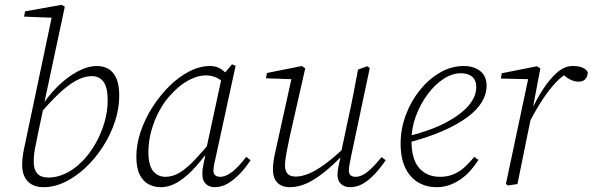

<svg xmlns="http://www.w3.org/2000/svg" viewBox="-20 -764 2460 797"><path d="M160 13Q140 13 123.5 7Q107 1 95.5 -11Q84 -23 78 -40Q72 -57 72 -78Q72 -109 79 -142.5Q86 -176 94 -214L197 -703L206 -690L80 -695L84 -717L236 -744L249 -736L163 -333L162 -324L139 -216Q133 -184 128.5 -163.5Q124 -143 122 -126.5Q120 -110 120 -91Q120 -61 134.5 -44Q149 -27 183 -27Q215 -27 250.5 -43Q286 -59 321 -94Q351 -124 375 -165.5Q399 -207 413 -254Q427 -301 427 -347Q427 -400 410 -424Q393 -448 361 -448Q329 -448 295 -429Q261 -410 223 -374Q185 -338 143 -288L135 -306H142Q175 -361 216 -402Q257 -443 300.5 -466.5Q344 -490 382 -490Q409 -490 430 -478Q451 -466 463 -439Q475 -412 475 -366Q475 -313 457 -259Q439 -205 408 -156.5Q377 -108 336.5 -69.5Q296 -31 251 -9Q206 13 160 13Z M647 13Q620 13 597 1Q574 -11 560 -39Q546 -67 546 -114Q546 -165 564 -218Q582 -271 613 -319.5Q644 -368 683 -406.5Q722 -445 765.5 -467.5Q809 -490 852 -490Q872 -490 887 -483Q902 -476 914 -464Q926 -452 936 -434L919 -410Q902 -430 881 -440.5Q860 -451 836 -451Q810 -451 785 -441Q760 -431 737 -414.5Q714 -398 694 -376Q665 -347 643 -307Q621 -267 608.5 -222.5Q596 -178 596 -133Q596 -78 615.5 -54Q635 -30 667 -30Q697 -30 726.5 -48Q756 -66 789.5 -101.5Q823 -137 866 -189L872 -165H865Q830 -115 794.5 -74.5Q759 -34 722 -10.5Q685 13 647 13ZM871 13Q849 13 834.5 -0.5Q820 -14 820 -41Q820 -54 821.5 -65Q823 -76 826 -88.5Q829 -101 832 -117L831 -121L902 -450L906 -453L943 -497L958 -491L877 -118Q873 -101 869.5 -84.5Q866 -68 866 -55Q866 -42 874 -36Q882 -30 894 -30Q918 -30 945.5 -52Q973 -74 1002 -113L1020 -99Q1000 -68 976 -43Q952 -18 926 -2.5Q900 13 871 13Z M1183 13Q1162 13 1146 5Q1130 -3 1121.5 -19.5Q1113 -36 1113 -60Q1113 -87 1120 -120.5Q1127 -154 1134 -184L1193 -451L1200 -435L1084 -439L1088 -461L1233 -490L1247 -480L1183 -198Q1179 -177 1174 -154Q1169 -131 1166 -110.5Q1163 -90 1163 -77Q1163 -55 1173.5 -43Q1184 -31 1208 -31Q1232 -31 1261.5 -43Q1291 -55 1330 -83.5Q1369 -112 1420 -161L1425 -135H1417Q1370 -85 1330 -52.5Q1290 -20 1254.5 -3.5Q1219 13 1183 13ZM1432 13Q1410 13 1395.5 -0.5Q1381 -14 1381 -38Q1381 -54 1384.5 -70.5Q1388 -87 1395 -118H1393L1427 -278Q1438 -327 1447.5 -376.5Q1457 -426 1466 -475L1504 -489L1515 -482L1438 -118Q1435 -101 1431.5 -84Q1428 -67 1428 -56Q1428 -43 1435.5 -36.5Q1443 -30 1456 -30Q1480 -30 1506 -51Q1532 -72 1564 -112L1581 -99Q1560 -68 1536.5 -42.5Q1513 -17 1487.5 -2Q1462 13 1432 13Z M1792 13Q1751 13 1717.5 -6Q1684 -25 1663.5 -65Q1643 -105 1643 -168Q1643 -229 1664.5 -286.5Q1686 -344 1722.5 -389.5Q1759 -435 1806 -462.5Q1853 -490 1905 -490Q1947 -490 1973.5 -469Q2000 -448 2000 -407Q2000 -374 1980.5 -341Q1961 -308 1920 -277.5Q1879 -247 1817 -220Q1755 -193 1671 -171L1668 -197Q1766 -221 1829.5 -254.5Q1893 -288 1925 -325.5Q1957 -363 1957 -402Q1957 -431 1940 -445.5Q1923 -460 1893 -460Q1857 -460 1821 -436.5Q1785 -413 1755 -372.5Q1725 -332 1706.5 -282.5Q1688 -233 1688 -181Q1688 -103 1720 -66.5Q1752 -30 1807 -30Q1837 -30 1862.5 -40.5Q1888 -51 1909 -70.5Q1930 -90 1949 -113L1966 -100Q1950 -75 1931.5 -54.5Q1913 -34 1891 -19Q1869 -4 1844.5 4.5Q1820 13 1792 13Z M2180 -261 2173 -302H2184Q2206 -350 2233.5 -392.5Q2261 -435 2292 -462.5Q2323 -490 2357 -490Q2382 -490 2397.5 -483.5Q2413 -477 2420 -464Q2419 -446 2409.5 -435.5Q2400 -425 2382 -425Q2367 -425 2352 -431.5Q2337 -438 2321 -451L2307 -462L2349 -467L2341 -463Q2314 -450 2287.5 -422Q2261 -394 2234 -353.5Q2207 -313 2180 -261ZM2080 0 2175 -448 2184 -435 2059 -438 2063 -460 2209 -489 2223 -480 2191 -311 2190 -303 2171 -212Q2160 -159 2149.5 -106Q2139 -53 2128 0L2089 6Z"/></svg>

Font: Source Serif 4 18pt Light
Style: Italic
Weight: 300
Italic angle: -12°
Designer: Frank Grießhammer
Foundry: Adobe Systems Incorporated
Version: Version 4.004;hotconv 1.0.116;makeotfexe 2.5.65601